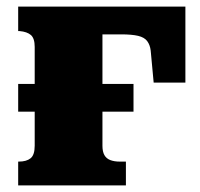

<svg xmlns="http://www.w3.org/2000/svg" viewBox="-20 -561 604 581"><path d="M35 -223V-307H384V-223ZM85 -120V-419Q85 -445 73.5 -455Q62 -465 39 -467H35V-541H290V-120Q290 -102 296 -91.5Q302 -81 314 -76.5Q326 -72 342 -72H361V0H35V-72H37Q60 -72 72.5 -82Q85 -92 85 -120ZM225 -457V-541H541V-311H445L436 -408Q434 -425 425.5 -436.5Q417 -448 398 -452.5Q379 -457 346 -457Z"/></svg>

Font: Roboto Serif ExtraBold
Style: Regular
Weight: 800
Designer: Greg Gazdowicz
Foundry: Commercial Type
Version: Version 1.008